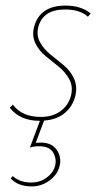

<svg xmlns="http://www.w3.org/2000/svg" viewBox="-20 -430 373 688"><path d="M213 -396Q133 -396 117 -332Q110 -303 123.5 -278.5Q137 -254 160.5 -235Q184 -216 208 -196.5Q232 -177 245 -149Q258 -121 250 -87Q241 -49 212 -25Q183 -1 138 2L108 82Q114 81 127 81Q166 81 184 108Q202 135 193 167Q185 197 156.5 217.5Q128 238 94 238Q44 238 18 209L26 201Q51 224 92 224Q123 224 146.5 207Q170 190 177 166Q184 141 171 117.5Q158 94 119 94Q102 94 87 99L123 3Q51 3 15 -44L26 -55Q59 -11 126 -11Q170 -11 198.5 -33Q227 -55 235 -90Q242 -121 228 -146.5Q214 -172 190.5 -191Q167 -210 143.5 -229Q120 -248 107 -274.5Q94 -301 102 -333Q122 -410 215 -410Q270 -410 305 -382L295 -370Q267 -396 213 -396Z"/></svg>

Font: EauTestInfant Thin
Style: Italic
Weight: 250
Italic angle: -12°
Designer: Christian Thalmann (Catharsis Fonts)
Version: Version 0.001;PS 000.001;hotconv 1.0.88;makeotf.lib2.5.64775